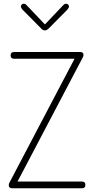

<svg xmlns="http://www.w3.org/2000/svg" viewBox="-20 -1010 504 1030"><path d="M420 0H45Q27 0 27 -17Q27 -23 30 -29L380 -695H55Q37 -695 37 -713Q37 -731 55 -731H410Q428 -731 428 -716Q428 -708 423 -700L74 -36H420Q438 -36 438 -18Q438 0 420 0ZM342 -959 242 -858Q231 -847 221 -847Q209 -847 200 -858L100 -959Q92 -969 92 -975Q92 -981 96.5 -985.5Q101 -990 107 -990Q116 -990 123 -982L221 -879L319 -982Q326 -990 335 -990Q341 -990 345.5 -985.5Q350 -981 350 -975Q350 -969 342 -959Z"/></svg>

Font: Dosis
Style: ExtraLight
Weight: 250
Designer: Edgar Tolentino, Pablo Impallari, Igino Marini
Foundry: Edgar Tolentino, Pablo Impallari, Igino Marini
Version: Version 1.007